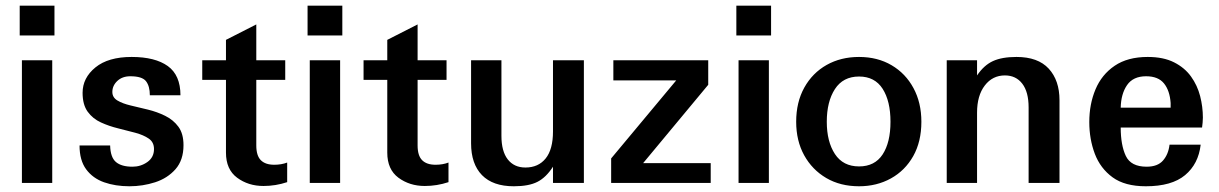

<svg xmlns="http://www.w3.org/2000/svg" viewBox="-20 -648 4319 680"><path d="M57.6 0V-434.6H165V0ZM49.8 -522.5V-627.9H172.9V-522.5Z M438.5 11.7Q388.7 11.7 348.6 -2.4Q308.6 -16.6 285.2 -48.3Q261.7 -80.1 261.7 -132.8H370.1Q371.1 -90.8 390.6 -74.2Q410.2 -57.6 449.2 -57.6Q478.5 -57.6 502 -74.2Q525.4 -90.8 525.4 -120.1Q525.4 -144.5 506.8 -157.2Q488.3 -169.9 459.5 -177.7Q430.7 -185.5 398.4 -193.4Q366.2 -201.2 337.4 -214.4Q308.6 -227.5 290.5 -252.4Q272.5 -277.3 272.5 -319.3Q272.5 -372.1 317.9 -409.2Q363.3 -446.3 446.3 -446.3Q529.3 -446.3 574.2 -414.1Q619.1 -381.8 619.1 -310.5H510.7Q510.7 -342.8 497.1 -360.4Q483.4 -377.9 441.4 -377.9Q413.1 -377.9 395.5 -361.3Q377.9 -344.7 377.9 -322.3Q377.9 -302.7 396 -292Q414.1 -281.2 442.9 -274.4Q471.7 -267.6 503.9 -259.8Q536.1 -252 564.9 -237.8Q593.8 -223.6 611.8 -199.2Q629.9 -174.8 629.9 -133.8Q629.9 -81.1 601.6 -48.8Q573.2 -16.6 529.3 -2.4Q485.4 11.7 438.5 11.7Z M913.1 10.7Q859.4 10.7 819.8 -18.6Q780.3 -47.9 780.3 -107.4V-365.2H696.3V-434.6H780.3V-506.8L887.7 -561.5V-434.6H990.2V-365.2H887.7V-132.8Q887.7 -96.7 903.8 -80.6Q919.9 -64.5 951.2 -64.5Q976.6 -64.5 997.1 -72.3V-2.9Q956.1 10.7 913.1 10.7Z M1077.1 0V-434.6H1184.6V0ZM1069.3 -522.5V-627.9H1192.4V-522.5Z M1484.4 10.7Q1430.7 10.7 1391.1 -18.6Q1351.6 -47.9 1351.6 -107.4V-365.2H1267.6V-434.6H1351.6V-506.8L1459 -561.5V-434.6H1561.5V-365.2H1459V-132.8Q1459 -96.7 1475.1 -80.6Q1491.2 -64.5 1522.5 -64.5Q1547.9 -64.5 1568.4 -72.3V-2.9Q1527.3 10.7 1484.4 10.7Z M1799.8 11.7Q1725.6 11.7 1687 -27.8Q1648.4 -67.4 1648.4 -140.6V-434.6H1755.9V-167Q1755.9 -112.3 1778.3 -83.5Q1800.8 -54.7 1840.8 -54.7Q1886.7 -54.7 1912.6 -86.9Q1938.5 -119.1 1938.5 -182.6V-434.6H2047.9V0H1938.5V-57.6Q1914.1 -19.5 1883.3 -3.9Q1852.5 11.7 1799.8 11.7Z M2144.5 0V-86.9L2375 -363.3H2152.3V-434.6H2488.3V-347.7L2257.8 -70.3H2497.1V0Z M2595.7 0V-434.6H2703.1V0ZM2587.9 -522.5V-627.9H2710.9V-522.5Z M3022.5 11.7Q2956.1 11.7 2906.2 -17.6Q2856.4 -46.9 2828.1 -98.1Q2799.8 -149.4 2799.8 -216.8Q2799.8 -286.1 2828.6 -337.9Q2857.4 -389.6 2907.7 -418Q2958 -446.3 3022.5 -446.3Q3087.9 -446.3 3137.7 -417Q3187.5 -387.7 3215.3 -335.9Q3243.2 -284.2 3243.2 -216.8Q3243.2 -146.5 3214.4 -95.2Q3185.5 -43.9 3135.3 -16.1Q3085 11.7 3022.5 11.7ZM3022.5 -58.6Q3078.1 -58.6 3106 -101.1Q3133.8 -143.6 3133.8 -216.8Q3133.8 -290 3106 -333.5Q3078.1 -377 3022.5 -377Q2965.8 -377 2937 -332.5Q2908.2 -288.1 2908.2 -216.8Q2908.2 -146.5 2937 -102.5Q2965.8 -58.6 3022.5 -58.6Z M3333 0V-434.6H3440.4V-380.9Q3464.8 -417 3496.6 -431.6Q3528.3 -446.3 3580.1 -446.3Q3656.2 -446.3 3694.3 -404.8Q3732.4 -363.3 3732.4 -293V0H3623V-267.6Q3623 -322.3 3600.6 -351.6Q3578.1 -380.9 3539.1 -380.9Q3495.1 -380.9 3467.8 -345.2Q3440.4 -309.6 3440.4 -249V0Z M4038.1 11.7Q3963.9 11.7 3920.4 -20Q3877 -51.8 3857.4 -103.5Q3837.9 -155.3 3837.9 -215.8Q3837.9 -279.3 3859.9 -331.5Q3881.8 -383.8 3927.7 -415Q3973.6 -446.3 4044.9 -446.3Q4100.6 -446.3 4138.2 -427.2Q4175.8 -408.2 4198.2 -377Q4220.7 -345.7 4230.5 -307.6Q4240.2 -269.5 4240.2 -231.4Q4240.2 -222.7 4239.3 -213.9Q4238.3 -205.1 4237.3 -196.3H3949.2Q3949.2 -133.8 3967.3 -95.7Q3985.4 -57.6 4041 -57.6Q4080.1 -57.6 4099.1 -79.6Q4118.2 -101.6 4122.1 -135.7H4232.4Q4224.6 -67.4 4177.2 -27.8Q4129.9 11.7 4038.1 11.7ZM3949.2 -266.6H4126Q4126 -276.4 4126 -283.2Q4123 -327.1 4102.5 -352.5Q4082 -377.9 4039.1 -377.9Q3993.2 -377.9 3971.7 -346.7Q3950.2 -315.4 3949.2 -266.6Z"/></svg>

Font: Padauk
Style: Bold
Weight: 700
Designer: Debbi Hosken, Becca Hirsbrunner Spalinger
Foundry: SIL International
Version: Version 5.003